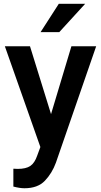

<svg xmlns="http://www.w3.org/2000/svg" viewBox="-20 -770 529 1003"><path d="M5.4 0ZM482.4 -528.3 272 80.1Q252 134.8 214.6 174.1Q177.2 213.4 107.9 213.4Q84 213.4 49.8 204.6V111.3L72.3 112.3Q115.7 112.3 138.4 96.9Q161.1 81.5 174.3 43L190.9 -2L5.4 -528.3H136.7L246.6 -173.8L353 -528.3ZM424.8 -750 289.6 -602.1H191.9L287.1 -750Z"/></svg>

Font: Heebo Medium
Style: Regular
Weight: 500
Designer: Oded Ezer
Foundry: Meir Sadan
Version: Version 2.001; ttfautohint (v1.5.14-ce02) -l 8 -r 50 -G 200 